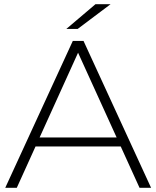

<svg xmlns="http://www.w3.org/2000/svg" viewBox="-20 -895 745 915"><path d="M5 0 327 -700H378L700 0H645L341 -668H363L60 0ZM123 -197 140 -240H559L576 -197ZM296 -757 435 -875H507L350 -757Z"/></svg>

Font: MOST Montserrat Light
Style: Regular
Weight: 300
Designer: Julieta Ulanovsky
Foundry: Julieta Ulanovsky
Version: Version 8.000;March 11, 2024;FontCreator 15.0.0.2926 64-bit